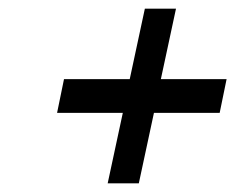

<svg xmlns="http://www.w3.org/2000/svg" viewBox="-20 -557 544 444"><path d="M128 -374 112 -296H264L229 -133H301L336 -296H488L504 -374H352L387 -537H315L280 -374Z"/></svg>

Font: LT Wave Text Italic
Style: Regular
Weight: 400
Designer: Daniel Lyons
Version: Version 2.5 (Glyphs App)